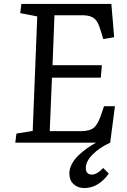

<svg xmlns="http://www.w3.org/2000/svg" viewBox="-20 -720 640 969"><path d="M63 -45.9 145 -59.1 168 -637.2 82 -653.8 87.9 -700.2H542L556.2 -532.2L501 -522.9L490.2 -559.1Q480 -593.3 470.5 -609.6Q460.9 -626 443.1 -634.5Q425.3 -643.1 394 -643.1H254.9L245.1 -391.1H494.1L488.8 -328.1H242.2L231 -58.1H388.2Q433.1 -58.1 453.9 -75.7Q474.6 -93.3 491.2 -143.1L504.9 -184.1H560.1L536.1 0Q481.9 24.9 447.5 59.6Q413.1 94.2 413.1 127.9Q413.1 161.1 443.8 161.1Q469.2 161.1 501 127.9L528.8 155.8Q507.3 188 475.6 208.5Q443.8 229 404.8 229Q373 229 351.6 209.5Q330.1 189.9 330.1 154.8Q330.1 130.9 343 106.9Q356 83 377.2 63Q398.4 43 419.9 27.8Q441.4 12.7 464.8 0H57.1Z"/></svg>

Font: Literata Book
Style: Italic
Weight: 400
Italic angle: -3°
Designer: Latin by Veronika Burian and Jose Scaglione. Greek by Irene Vlachou. Cyrillic by Vera Evstafieva
Foundry: TypeTogether
Version: Version 1.003;PS 001.003;hotconv 1.0.88;makeotf.lib2.5.64775